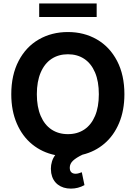

<svg xmlns="http://www.w3.org/2000/svg" viewBox="-20 -904 793 1122"><path d="M461.9 0Q425.8 17.1 406.7 34.9Q387.7 52.7 387.7 76.2Q387.7 93.3 396.5 102.3Q405.3 111.3 421.9 111.3Q431.6 111.3 441.2 108.2Q450.7 105 458 102.5L473.6 177.7Q436.5 198.2 394.5 198.2Q348.6 198.2 317.9 174.6Q287.1 150.9 279.3 107.4Q277.3 91.8 277.3 82Q277.3 60.5 283.7 39.8Q290 19 302.7 2.4Q226.6 -13.2 168.7 -60.1Q110.8 -106.9 78.4 -181.9Q45.9 -256.8 45.9 -353.5Q45.9 -465.8 88.9 -548.1Q131.8 -630.4 207 -673.6Q282.2 -716.8 377 -716.8Q471.2 -716.8 546.1 -673.6Q621.1 -630.4 664.1 -548.1Q707 -465.8 707 -353.5Q707 -258.8 676 -185.1Q645 -111.3 589.8 -64.5Q534.7 -17.6 461.9 0ZM377 -586.9Q321.8 -586.9 281 -559.8Q240.2 -532.7 217.8 -480.2Q195.3 -427.7 195.3 -353.5Q195.3 -279.3 217.8 -226.8Q240.2 -174.3 281 -147.2Q321.8 -120.1 377 -120.1Q432.1 -120.1 472.7 -147.2Q513.2 -174.3 535.4 -226.6Q557.6 -278.8 557.6 -353.5Q557.6 -428.2 535.4 -480.5Q513.2 -532.7 472.7 -559.8Q432.1 -586.9 377 -586.9ZM544.9 -804.7H209V-883.8H544.9Z"/></svg>

Font: Pretendard
Style: Bold
Weight: 700
Designer: Base glyphs from Inter by Rasmus Andersson; Hangeul glyphs from Noto Sans CJK(Source Han Sans) by Jang Soo-young and Kan
Foundry: Kil Hyung-jin
Version: Version 1.309